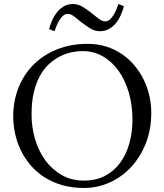

<svg xmlns="http://www.w3.org/2000/svg" viewBox="-20 -908 804 942"><path d="M134.8 -347.2Q134.8 -283.7 152.1 -225.1Q169.4 -166.5 202.4 -121.3Q235.4 -76.2 283.2 -49.1Q331.1 -22 392.1 -22Q450.7 -22 495.4 -45.4Q540 -68.8 569.8 -109.6Q599.6 -150.4 614.7 -204.8Q629.9 -259.3 629.9 -321.8Q629.9 -392.1 612.1 -453.4Q594.2 -514.6 562 -560.1Q529.8 -605.5 485.1 -631.3Q440.4 -657.2 387.2 -657.2Q359.4 -657.2 330.1 -651.1Q300.8 -645 272.7 -630.6Q244.6 -616.2 219.5 -592.8Q194.3 -569.3 175.5 -534.9Q156.7 -500.5 145.8 -454.1Q134.8 -407.7 134.8 -347.2ZM44.9 -336.9Q44.9 -413.6 71.3 -479Q97.7 -544.4 145.5 -591.8Q193.4 -639.2 260.5 -666Q327.6 -692.9 409.2 -692.9Q459 -692.9 501.5 -679.4Q543.9 -666 578.6 -642.3Q613.3 -618.7 640.1 -586.4Q667 -554.2 685.3 -516.8Q703.6 -479.5 712.9 -438Q722.2 -396.5 722.2 -355Q722.2 -273.4 695.8 -205.8Q669.4 -138.2 624 -89.1Q578.6 -40 518.6 -12.9Q458.5 14.2 391.1 14.2Q333 14.2 284.9 0.2Q236.8 -13.7 198.2 -38.3Q159.7 -63 130.9 -96.4Q102.1 -129.9 83 -168.9Q64 -208 54.4 -250.7Q44.9 -293.5 44.9 -336.9ZM587.9 -877.9Q583 -858.9 574 -837.2Q564.9 -815.4 550.8 -797.1Q536.6 -778.8 516.6 -766.8Q496.6 -754.9 469.7 -754.9Q445.8 -754.9 423.8 -768.1Q401.9 -781.2 377.9 -799.8Q365.2 -810.1 356.2 -817.6Q347.2 -825.2 339.8 -830.1Q332.5 -835 325.9 -837.4Q319.3 -839.8 312 -839.8Q299.3 -839.8 289.3 -830.8Q279.3 -821.8 271.2 -808.6Q263.2 -795.4 257.3 -780.8Q251.5 -766.1 247.6 -754.9L220.7 -765.1Q225.6 -784.2 234.6 -805.7Q243.7 -827.1 257.8 -845.5Q272 -863.8 291.7 -876Q311.5 -888.2 338.9 -888.2Q362.8 -888.2 384.8 -875Q406.7 -861.8 430.7 -842.8Q443.4 -832.5 452.4 -825.2Q461.4 -817.9 468.8 -813Q476.1 -808.1 482.7 -805.7Q489.3 -803.2 496.6 -803.2Q508.8 -803.2 519 -812.3Q529.3 -821.3 537.4 -834.5Q545.4 -847.7 551.3 -862.3Q557.1 -877 561 -888.2Z"/></svg>

Font: Simonetta
Style: Regular
Weight: 400
Designer: Gayaneh Bagdasaryan
Foundry: BrownFox
Version: Version 1.001